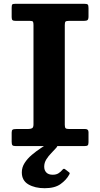

<svg xmlns="http://www.w3.org/2000/svg" viewBox="-20 -770 528 1012"><path d="M321.5 -638V-112Q321.5 -98 326 -94Q330.5 -90 344.5 -90H429Q446.5 -90 446.5 -73.5V-20.5Q446.5 -7.5 442 -3.8Q437.5 0 424 0H64Q50 0 45.8 -4.2Q41.5 -8.5 41.5 -22V-71Q41.5 -83 46.5 -86.5Q51.5 -90 66.5 -90H127.5Q141 -90 148.8 -94Q156.5 -98 156.5 -114.5V-638Q156.5 -651 153.8 -655.5Q151 -660 137.5 -660H63Q50.5 -660 46 -663.8Q41.5 -667.5 41.5 -679.5V-729.5Q41.5 -743 44.8 -746.5Q48 -750 61.5 -750H424Q438.5 -750 442.5 -746Q446.5 -742 446.5 -727.5V-684Q446.5 -668.5 441.2 -664.2Q436 -660 422.5 -660H343.5Q329 -660 325.2 -656Q321.5 -652 321.5 -638ZM215.5 222Q164 222 129.5 201.8Q95 181.5 95 138.5Q95 112 109.8 89Q124.5 66 147.5 46.5Q170.5 27 195.2 10.8Q220 -5.5 240 -19Q248.5 -24.5 258.2 -22.2Q268 -20 271.5 -16.5Q280.5 -8.5 282 -3.8Q283.5 1 277.5 8Q266 21 250.8 36.5Q235.5 52 224.2 70Q213 88 213 108.5Q213 127.5 224.2 139.2Q235.5 151 258 151Q276.5 151 288.5 143.2Q300.5 135.5 308.5 125.5Q316 116 323 122L342.5 137Q347.5 140.5 347.5 143Q347.5 145.5 344.5 151Q329.5 178.5 299.2 200.2Q269 222 215.5 222Z"/></svg>

Font: Besley
Style: Bold
Weight: 700
Designer: Owen Earl
Foundry: indestructible type*
Version: Version 2.001; ttfautohint (v1.8.3)